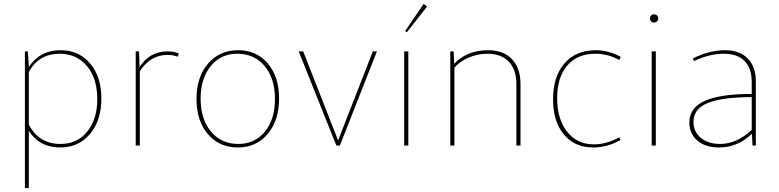

<svg xmlns="http://www.w3.org/2000/svg" viewBox="-20 -742 3972 979"><path d="M107 217V-480H122L127 -406V-400Q183 -486 289 -486Q382 -486 439.5 -418.5Q497 -351 497 -240Q497 -128 439 -59Q381 10 287 10Q181 10 127 -75V217ZM284 -468Q178 -468 127 -375V-107Q178 -8 289 -8Q373 -8 424.5 -70.5Q476 -133 476 -237Q476 -342 423.5 -405Q371 -468 284 -468Z M672 0V-480H689L692 -400Q741 -480 836 -480Q868 -480 892 -469L886 -453Q862 -462 834 -462Q747 -462 693 -379V-378V0Z M1193 10Q1098 10 1040 -58Q982 -126 982 -237Q982 -349 1040.5 -417.5Q1099 -486 1195 -486Q1288 -486 1345.5 -418.5Q1403 -351 1403 -240Q1403 -128 1345 -59Q1287 10 1193 10ZM1195 -8Q1279 -8 1330.5 -70.5Q1382 -133 1382 -237Q1382 -342 1329.5 -405Q1277 -468 1190 -468Q1105 -468 1054 -404.5Q1003 -341 1003 -239Q1003 -135 1055.5 -71.5Q1108 -8 1195 -8Z M1695 0 1503 -480H1526L1704 -26L1881 -480H1902L1713 0Z M2054 -577 2046 -584 2140 -722 2158 -709ZM2041 0V-480H2062V0Z M2276 0V-480H2293L2296 -417Q2362 -486 2468 -486Q2547 -486 2590.5 -440.5Q2634 -395 2634 -314V0H2613V-314Q2613 -387 2574.5 -427.5Q2536 -468 2465 -468Q2416 -468 2370 -448.5Q2324 -429 2297 -397V0Z M3004 10Q2910 10 2855 -56.5Q2800 -123 2800 -236Q2800 -352 2858.5 -419Q2917 -486 3018 -486Q3084 -486 3145 -452L3138 -436Q3080 -468 3016 -468Q2924 -468 2872.5 -408Q2821 -348 2821 -241Q2821 -134 2872 -70Q2923 -6 3008 -6Q3072 -6 3138 -42L3143 -28Q3078 10 3004 10Z M3330 -633Q3324 -627 3315 -627Q3306 -627 3300 -633Q3294 -639 3294 -648Q3294 -657 3300 -663Q3306 -669 3315 -669Q3324 -669 3330 -663Q3336 -657 3336 -648Q3336 -639 3330 -633ZM3303 0V-480H3324V0Z M3646 10Q3577 10 3536 -25Q3495 -60 3495 -117Q3495 -192 3573 -227.5Q3651 -263 3813 -263V-323Q3813 -394 3776.5 -431Q3740 -468 3671 -468Q3596 -468 3518 -430L3513 -444Q3597 -486 3677 -486Q3751 -486 3792.5 -444Q3834 -402 3834 -327V0H3817L3814 -60Q3742 10 3646 10ZM3516 -121Q3516 -70 3553.5 -39Q3591 -8 3652 -8Q3735 -8 3813 -79V-247Q3658 -246 3587 -216Q3516 -186 3516 -121Z"/></svg>

Font: Cantarell Thin
Style: Regular
Weight: 100
Designer: Dave Crossland, Nikolaus Waxweiler, Florian Fecher, Jacques Le Bailly, Eben Sorkin, Alexei Vanyashin, Alexios Zavras, Em
Version: Version 0.303